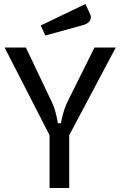

<svg xmlns="http://www.w3.org/2000/svg" viewBox="-20 -937 600 957"><path d="M433 -852Q433 -822 391 -811L206 -760L183 -810L406 -917L429 -867Q433 -859 433 -852ZM557 -700 325 -263V0H227V-263L3 -700H109L238 -429Q252 -400 260 -365Q268 -330 268 -323H284Q284 -329 293 -364.5Q302 -400 316 -429L451 -700Z"/></svg>

Font: Voces
Style: Regular
Weight: 400
Designer: Ana Paula Megda, Pablo Ugerman
Foundry: Ana Paula Megda, Pablo Ugerman
Version: Version 1.100